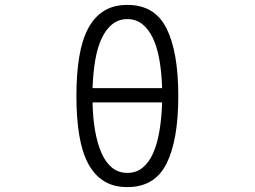

<svg xmlns="http://www.w3.org/2000/svg" viewBox="-20 -709 1040 784"><path d="M358 -291Q359 -227 368.5 -174Q378 -121 395 -83Q412 -45 438 -24Q464 -3 500 -3Q536 -3 562 -24Q588 -45 605 -83Q622 -121 631 -174Q640 -227 642 -291ZM642 -349Q640 -412 631 -464Q622 -516 604.5 -553Q587 -590 561 -610.5Q535 -631 500 -631Q465 -631 439 -610.5Q413 -590 395.5 -553Q378 -516 369 -464Q360 -412 358 -349ZM708 -317Q708 -137 660 -41Q612 55 500 55Q444 55 404.5 30.5Q365 6 340 -41Q315 -88 303.5 -157.5Q292 -227 292 -317Q292 -407 303.5 -476.5Q315 -546 340 -593Q365 -640 404.5 -664.5Q444 -689 500 -689Q612 -689 660 -593Q708 -497 708 -317Z"/></svg>

Font: NanumGothicCoding
Style: Regular
Weight: 400
Monospace: yes
Designer: Kwon Bruce; Nicolas Noh; Sung-woo Choi; Go-un Cha; Soo-hyun Park;
Foundry: NHN Corporation
Version: Version 2.000;PS 1;hotconv 1.0.49;makeotf.lib2.0.14853